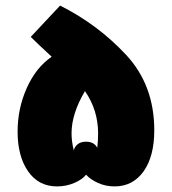

<svg xmlns="http://www.w3.org/2000/svg" viewBox="-20 -667 615 687"><path d="M532 -201Q532 -107 493.5 -53.5Q455 0 390 0Q358 0 330.5 -12.5Q303 -25 288 -42Q275 -25 246 -12.5Q217 0 184 0Q118 0 80.5 -54Q43 -108 43 -196Q43 -279 76 -352.5Q109 -426 165 -464Q115 -510 90 -535L195 -647Q329 -580 430.5 -471.5Q532 -363 532 -201ZM328 -138Q331 -162 331 -190Q331 -273 284 -341Q236 -260 236 -190Q236 -161 244 -129Q247 -142 258 -151Q269 -160 288 -160Q317 -160 328 -138Z"/></svg>

Font: Cairo Black
Style: Regular
Weight: 900
Designer: Mohamed Gaber, Accademia di Belle Arti di Urbino and others
Foundry: Kief Type Foundry, Accademia di Belle Arti di Urbino and others
Version: Version 3.011